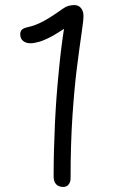

<svg xmlns="http://www.w3.org/2000/svg" viewBox="-20 -727 445 759"><path d="M259 -21Q259 -8 251.5 2Q244 12 230 12Q212 12 202 1.5Q192 -9 192 -29Q192 -127 197 -235.5Q202 -344 213 -451Q221 -536 233 -613Q207 -596 188 -585Q156 -568 135.5 -562Q115 -556 100 -556Q83 -556 71.5 -565Q60 -574 60 -592Q60 -604 67 -610Q74 -616 87 -619Q120 -626 151.5 -643Q183 -660 226 -691Q240 -701 251.5 -704Q263 -707 273 -707Q285 -707 293 -701.5Q301 -696 305.5 -686.5Q310 -677 310 -663Q310 -647 302.5 -596Q295 -545 284.5 -463Q274 -381 266.5 -269.5Q259 -158 259 -21Z"/></svg>

Font: Shantell Sans Light Light
Style: Regular
Weight: 300
Version: Version 1.008;[ac192a2d6]